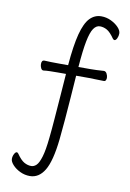

<svg xmlns="http://www.w3.org/2000/svg" viewBox="-98 -784 696 1026"><g transform="rotate(10 250.0 -270.5)"><path d="M431 -439Q441 -439 447 -427.5Q453 -416 453 -405Q453 -398 450 -392Q447 -386 439 -386Q416 -386 395 -387Q374 -388 358 -388H289Q285 -332 280.5 -269Q276 -206 271 -146Q266 -86 261 -38Q248 82 217.5 132.5Q187 183 138 183Q110 183 85 171Q60 159 44 141.5Q28 124 28 109Q28 95 34.5 82.5Q41 70 48 70Q53 70 57 76Q79 108 98 118.5Q117 129 136 129Q151 129 164 116.5Q177 104 188 68Q199 32 206 -37Q211 -83 215.5 -143Q220 -203 225 -267Q230 -331 234 -388H189Q171 -388 148 -387.5Q125 -387 113 -385H111Q103 -385 98 -395.5Q93 -406 93 -417Q93 -438 108 -438Q123 -437 144.5 -436.5Q166 -436 190 -436H237Q246 -544 262.5 -607Q279 -670 305 -697Q331 -724 367 -724Q395 -724 420 -712Q445 -700 461 -683Q477 -666 477 -650Q477 -636 471 -623.5Q465 -611 457 -611Q453 -611 448 -617Q426 -649 407.5 -659.5Q389 -670 369 -670Q349 -670 334.5 -649Q320 -628 310 -577.5Q300 -527 293 -436H359Q388 -436 430 -439Z"/></g></svg>

Font: Moon Stars Kai T HW Light
Style: Regular
Weight: 300
Designer: GuiWonder
Version: Version 1.101